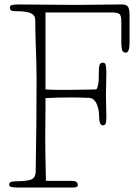

<svg xmlns="http://www.w3.org/2000/svg" viewBox="-20 -841 612 861"><path d="M140 -72Q142 -177 143 -280.5Q144 -384 144 -489Q144 -526 143 -558Q142 -590 141 -620.5Q140 -651 139 -682.5Q138 -714 138 -752Q138 -772 119 -781.5Q100 -791 46 -791Q32 -791 28 -796Q24 -801 24 -806Q24 -817 36 -819Q48 -821 62 -821Q126 -821 189.5 -820Q253 -819 317 -819Q370 -819 422 -820Q474 -821 527 -821Q548 -821 554.5 -810Q561 -799 561 -773V-651Q561 -645 560.5 -637Q560 -629 558.5 -622Q557 -615 553.5 -610Q550 -605 544 -605Q530 -605 527 -619Q524 -633 524 -651V-744Q524 -773 514.5 -779Q505 -785 485 -785H184V-440Q213 -438 240.5 -438Q268 -438 296 -438Q310 -438 328 -438.5Q346 -439 362.5 -439Q379 -439 392 -439.5Q405 -440 409 -440Q414 -440 417 -449.5Q420 -459 421.5 -471.5Q423 -484 423 -496Q423 -508 423 -513Q423 -533 425.5 -546.5Q428 -560 442 -560Q453 -560 455 -544.5Q457 -529 457 -513Q457 -488 456 -464Q455 -440 455 -415Q455 -390 456 -365.5Q457 -341 457 -317Q457 -296 454 -287.5Q451 -279 442 -279Q427 -279 425 -307Q425 -336 420.5 -354.5Q416 -373 409 -383.5Q402 -394 394.5 -398Q387 -402 381 -402Q361 -403 340 -403.5Q319 -404 299 -404Q241 -404 184 -401Q184 -381 184 -355.5Q184 -330 183.5 -303Q183 -276 183 -250.5Q183 -225 183 -205Q183 -185 183.5 -157Q184 -129 184.5 -102.5Q185 -76 185.5 -55.5Q186 -35 186 -30H303Q314 -30 321.5 -25.5Q329 -21 329 -11Q329 0 309 0H64Q51 0 36 -1.5Q21 -3 21 -13Q21 -28 49 -28Q92 -28 115.5 -34.5Q139 -41 140 -72Z"/></svg>

Font: Life Savers
Style: Regular
Weight: 400
Designer: Pablo Impallari, Rodrigo Fuenzalida, Brenda Gallo
Foundry: Pablo Impallari, Rodrigo Fuenzalida, Brenda Gallo
Version: Version 3.001; ttfautohint (v0.95) -l 8 -r 50 -G 200 -x 14 -